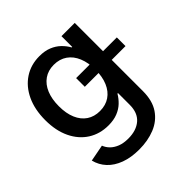

<svg xmlns="http://www.w3.org/2000/svg" viewBox="-197 -690 1054 1054"><g transform="rotate(-45 330.0 -163.0)"><path d="M291 212.9Q227.5 212.9 180.2 195.3Q132.8 177.7 103.3 146Q73.7 114.3 63 71.3L160.2 52.7Q168 73.7 184.8 90.6Q201.7 107.4 227.8 117.7Q253.9 127.9 290.5 127.9Q353 127.9 389.9 96.2Q426.8 64.5 426.8 2V-88.9H422.4Q408.2 -64.5 387 -44.2Q365.7 -23.9 335.7 -12Q305.7 0 264.6 0Q198.7 0 147.7 -32.2Q96.7 -64.5 67.9 -124.3Q39.1 -184.1 39.1 -266.1Q39.1 -348.6 67.9 -409.7Q96.7 -470.7 147.7 -504.2Q198.7 -537.6 265.1 -537.6Q306.2 -537.6 336.7 -525.1Q367.2 -512.7 388.9 -491.7Q410.6 -470.7 424.3 -445.8H428.2V-529.3H531.2V0Q531.2 74.7 499.3 121.8Q467.3 168.9 412.6 190.9Q357.9 212.9 291 212.9ZM287.1 -88.9Q332 -88.9 364 -110.6Q396 -132.3 413.1 -172.4Q430.2 -212.4 430.2 -267.1Q430.2 -321.8 413.3 -362.5Q396.5 -403.3 364.3 -425.8Q332 -448.2 287.1 -448.2Q243.2 -448.2 211.4 -426Q179.7 -403.8 162.8 -363.3Q146 -322.8 146 -267.1Q146 -211.4 163.1 -171.4Q180.2 -131.3 211.9 -110.1Q243.7 -88.9 287.1 -88.9ZM322.3 -242.2V-309.6H638.2V-242.2Z"/></g></svg>

Font: Inter 24pt Medium
Style: Regular
Weight: 500
Designer: Rasmus Andersson
Foundry: rsms
Version: Version 4.001;git-66647c0bb